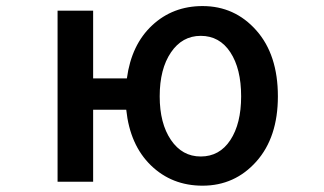

<svg xmlns="http://www.w3.org/2000/svg" viewBox="-20 -584 1040 617"><path d="M625 -81.1Q685.5 -81.1 720.2 -133.8Q754.9 -186.5 754.9 -274.4Q754.9 -363.3 720.2 -416Q685.5 -468.8 625 -468.8Q565.4 -468.8 529.3 -415.5Q493.2 -362.3 493.2 -274.4Q493.2 -187.5 529.3 -134.3Q565.4 -81.1 625 -81.1ZM279.3 -332H387.7Q402.3 -440.4 468.8 -502.4Q535.2 -564.5 630.9 -564.5Q734.4 -564.5 803.7 -486.3Q873 -408.2 873 -274.4Q873 -142.6 803.7 -64.9Q734.4 12.7 630.9 12.7Q532.2 12.7 464.8 -52.7Q397.5 -118.2 385.7 -231.4H279.3V0H165V-549.8H279.3Z"/></svg>

Font: Gen Shin Gothic Monospace Medium
Style: Regular
Weight: 500
Designer: [Source Han Sans]
Ryoko NISHIZUKA  (kana & ideographs); Paul D. Hunt (Latin, Greek & Cyrillic); Wenlong ZHANG  (bopomofo
Version: Version 1.002.20150607